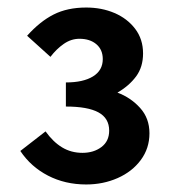

<svg xmlns="http://www.w3.org/2000/svg" viewBox="-20 -908 464 510"><path d="M209 -418Q153 -418 107.5 -441.5Q62 -465 34 -507L101 -559Q121 -531 145 -516.5Q169 -502 199 -502Q229 -502 249.5 -517.5Q270 -533 270 -561Q270 -594 241.5 -609.5Q213 -625 155 -625V-689Q201 -689 227 -705Q253 -721 253 -751Q253 -776 236 -790.5Q219 -805 191 -805Q169 -805 149.5 -791.5Q130 -778 114 -757L52 -813Q86 -851 122.5 -869.5Q159 -888 209 -888Q250 -888 284 -873.5Q318 -859 339 -831.5Q360 -804 360 -766Q360 -730 341.5 -705Q323 -680 292 -662Q327 -649 352 -621.5Q377 -594 377 -554Q377 -514 354 -483Q331 -452 292.5 -435Q254 -418 209 -418Z"/></svg>

Font: Noto Sans HK Thin
Style: Bold
Weight: 700
Version: Version 2.004-H2;hotconv 1.0.118;makeotfexe 2.5.65603